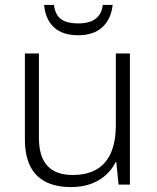

<svg xmlns="http://www.w3.org/2000/svg" viewBox="-20 -749 636 779"><path d="M507 -532V0H461L452 -91H449Q435 -62 409.5 -39Q384 -16 349 -3Q314 10 268 10Q207 10 165 -11.5Q123 -33 102 -76Q81 -119 81 -184V-532H138V-189Q138 -113 172.5 -76Q207 -39 275 -39Q362 -39 406 -90Q450 -141 450 -242V-532ZM437 -729Q431 -672 395.5 -639Q360 -606 297 -606Q233 -606 198.5 -638.5Q164 -671 159 -729H199Q202 -703 213.5 -686Q225 -669 246.5 -661.5Q268 -654 298 -654Q327 -654 348 -662Q369 -670 381.5 -686.5Q394 -703 397 -729Z"/></svg>

Font: Noto Sans Cham Light
Style: Regular
Weight: 300
Version: Version 2.002